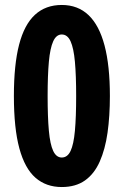

<svg xmlns="http://www.w3.org/2000/svg" viewBox="-20 -744 499 774"><path d="M423 -357Q423 -276 413.5 -209Q404 -142 382 -92.5Q360 -43 322.5 -16.5Q285 10 229 10Q166 10 123 -27.5Q80 -65 58 -146Q36 -227 36 -357Q36 -483 57 -564Q78 -645 121 -684.5Q164 -724 229 -724Q294 -724 337 -683Q380 -642 401.5 -560.5Q423 -479 423 -357ZM172 -357Q172 -272 177 -217Q182 -162 194.5 -135.5Q207 -109 229 -109Q252 -109 264.5 -135.5Q277 -162 282 -217Q287 -272 287 -357Q287 -440 282 -495Q277 -550 264.5 -577.5Q252 -605 229 -605Q207 -605 194.5 -577.5Q182 -550 177 -495Q172 -440 172 -357Z"/></svg>

Font: Noto Sans Display ExtraCondensed
Style: Regular
Weight: 400
Width: 2
Version: Version 2.003